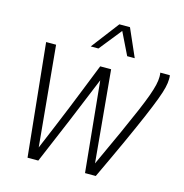

<svg xmlns="http://www.w3.org/2000/svg" viewBox="-129 -1035 1104 1155"><g transform="rotate(15 423.0 -458.0)"><path d="M571 1H504L448 -562Q392 -424 333 -283Q274 -142 213 1H146L74 -700H136L195 -76Q224 -145 253.5 -215.5Q283 -286 312 -357.5Q341 -429 369.5 -501Q398 -573 426 -643H494L547 -71Q607 -200 648.5 -292.5Q690 -385 717 -448Q744 -511 759 -553Q774 -595 780.5 -623.5Q787 -652 787 -674Q787 -682 786.5 -687.5Q786 -693 785 -700H844Q846 -694 846 -687.5Q846 -681 846 -674Q846 -653 839 -623Q832 -593 814 -545Q796 -497 765 -424.5Q734 -352 686.5 -247.5Q639 -143 571 1ZM340 -744 472 -917H538L614 -744H567L499 -883L388 -744Z"/></g></svg>

Font: Georama ExtraCondensed Thin Light
Style: Italic
Weight: 300
Italic angle: -9°
Version: Version 1.001